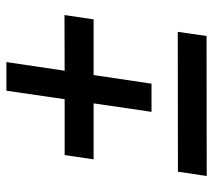

<svg xmlns="http://www.w3.org/2000/svg" viewBox="-53 -659 666 600"><g transform="rotate(-90 280.0 -359.0)"><path d="M230.5 -218.5 257 -399.5H82L95.5 -490H270L296.5 -672H386L359 -490L533 -490.5L519.5 -399.5H345.5L318.5 -218.5ZM30 -46 43.5 -136 480.5 -136.5 467.5 -46.5Z"/></g></svg>

Font: Public Sans SemiBold
Style: Italic
Weight: 600
Italic angle: -8°
Designer: The Public Sans project authors (U.S. Web Design System). Libre Franklin designed by Pablo Impallari and Rodrigo Fuenzal
Version: Version 1.007; ttfautohint (v1.8.1) -l 8 -r 50 -G 200 -x 14 